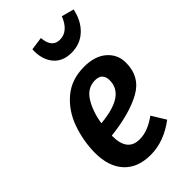

<svg xmlns="http://www.w3.org/2000/svg" viewBox="-247 -884 978 978"><g transform="rotate(-45 241.5 -395.0)"><path d="M470 -407Q470 -305 384.5 -258Q299 -211 156 -195V-191Q156 -81 243 -81Q274 -81 303.5 -92.5Q333 -104 367 -128L413 -53Q323 15 227 15Q134 15 83.5 -40Q33 -95 33 -194Q34 -280 62.5 -360Q91 -440 152 -491.5Q213 -543 304 -543Q382 -543 426 -504.5Q470 -466 470 -407ZM348 -402Q348 -426 335.5 -440.5Q323 -455 295 -455Q240 -455 207.5 -404Q175 -353 163 -277Q258 -286 303 -317Q348 -348 348 -402ZM181 -792 252 -802Q255 -765 270.5 -746Q286 -727 315 -727Q346 -727 369 -747.5Q392 -768 406 -805L473 -787Q459 -719 416 -678.5Q373 -638 310 -638Q245 -638 211 -681Q177 -724 181 -792Z"/></g></svg>

Font: Fira Sans Condensed Medium
Style: Italic
Weight: 500
Width: 3
Italic angle: -8°
Designer: bBox Type GmbH & Carrois Corporate GbR & Edenspiekermann AG
Foundry: bBox Type GmbH & Carrois Corporate GbR & Edenspiekermann AG
Version: Version 4.301